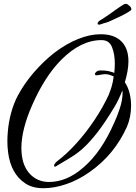

<svg xmlns="http://www.w3.org/2000/svg" viewBox="-20 -860 721 1015"><path d="M210 135Q151 135 113 109Q38 59 23 -53Q21 -68 20 -83Q19 -98 19 -113Q19 -124 19.5 -136Q20 -148 21 -159Q25 -213 39 -264Q53 -315 74 -354Q108 -418 158 -476Q208 -534 266 -580Q329 -628 392 -653.5Q455 -679 512 -679Q584 -679 621.5 -641.5Q659 -604 659 -536Q659 -511 654 -483.5Q649 -456 640 -425Q657 -400 665 -367.5Q673 -335 673 -301Q673 -272 667.5 -244Q662 -216 652 -192Q586 -43 453 50Q395 91 331.5 113Q268 135 210 135ZM239 102Q333 102 420 26Q516 -55 585 -214Q599 -243 613.5 -287.5Q628 -332 628 -370Q628 -376 627 -382Q607 -331 587 -298Q536 -213 496 -161.5Q456 -110 421 -78Q391 -50 352 -26.5Q313 -3 278 18Q274 21 270 21Q266 21 266 16Q266 11 268 8Q273 0 280 -6Q333 -46 384 -102.5Q435 -159 479.5 -225.5Q524 -292 556 -361L558 -368Q563 -379 570 -402Q577 -425 581 -456L566 -462Q547 -470 524 -467L493 -462H490Q482 -462 482 -468Q482 -472 485 -476Q491 -484 503 -487Q513 -488 532.5 -487Q552 -486 576 -478L584 -474Q587 -498 587 -524Q587 -574 572 -611Q557 -648 517 -648Q407 -648 303 -543Q216 -455 150 -304Q122 -241 107.5 -183.5Q93 -126 93 -78Q93 -58 95.5 -39Q98 -20 103 -3Q118 46 154 74Q190 102 239 102ZM503 -730Q496 -730 496 -735Q496 -743 508 -752Q518 -757 531.5 -766.5Q545 -776 556 -783Q574 -796 599 -813.5Q624 -831 635 -837Q641 -841 650 -839Q654 -838 665 -828.5Q676 -819 674 -809Q673 -805 655.5 -794.5Q638 -784 614 -772.5Q590 -761 569 -751.5Q548 -742 540 -740Q533 -738 528.5 -737Q524 -736 520 -734L508 -730Z"/></svg>

Font: Birthstone Bounce Medium
Style: Regular
Weight: 500
Designer: Robert E. Leuschke
Foundry: Rob Leuschke
Version: Version 1.010; ttfautohint (v1.8.3)